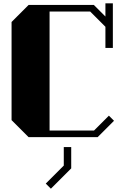

<svg xmlns="http://www.w3.org/2000/svg" viewBox="-20 -830 760 1162"><path d="M50 -697 153 -800H548L618 -730V-810H663V-540H618V-668L526 -760H280V-40H549L639 -130L670 -99L571 0H153L50 -103ZM257 281 366 172V60H411V189L288 312Z"/></svg>

Font: Kumar One
Style: Regular
Weight: 400
Designer: Parimal Parmar
Foundry: Indian Type Foundry
Version: Version 1.001;PS 1.001;hotconv 1.0.88;makeotf.lib2.5.647800